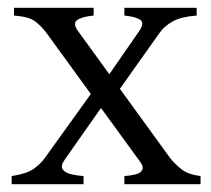

<svg xmlns="http://www.w3.org/2000/svg" viewBox="-20 -474 543 494"><path d="M486 -434Q446 -431 424.5 -419Q403 -407 391 -390L271 -221L244 -258L336 -391Q353 -414 341.5 -422.5Q330 -431 300 -434V-454H486ZM300 0V-21Q316 -22 329.5 -25.5Q343 -29 346.5 -38Q350 -47 336 -64L99 -390Q86 -407 70.5 -419Q55 -431 16 -434V-454H221V-434Q190 -431 178 -422Q166 -413 183 -391L418 -67Q430 -52 447 -38.5Q464 -25 496 -21V0ZM147 -64Q135 -47 141.5 -38Q148 -29 164 -25.5Q180 -22 195 -21V0H10V-21Q49 -27 66.5 -39.5Q84 -52 95 -67L220 -241L244 -202Z"/></svg>

Font: ChillKai
Style: Regular
Weight: 400
Designer: ChillType
Foundry: 寒蝉字型
Version: Version 2.000